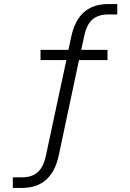

<svg xmlns="http://www.w3.org/2000/svg" viewBox="-20 -736 640 943"><path d="M556 -716V-665H511Q462 -665 433.5 -640Q405 -615 393 -556L379 -491H508V-441H368L268 30Q233 187 88 187H43V135H88Q137 135 165.5 109.5Q194 84 206 26L306 -441H179V-491H316L331 -560Q366 -716 511 -716Z"/></svg>

Font: Muli Light
Style: Regular
Weight: 300
Designer: Vernon Adams
Foundry: Vernon Adams
Version: Version 2.100